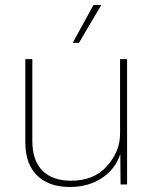

<svg xmlns="http://www.w3.org/2000/svg" viewBox="-20 -736 614 766"><path d="M353 -716H384L295 -565H270ZM258 10Q175 10 128 -36Q81 -82 81 -168V-500H109V-174Q109 -96 149 -55.5Q189 -15 264 -15Q355 -15 407 -73.5Q459 -132 459 -202V-500H487V0H461L460 -122Q441 -62 387 -26Q333 10 258 10Z"/></svg>

Font: Elaine Sans ExtraLight
Style: Regular
Weight: 275
Designer: Wei Huang
Foundry: Wei Huang
Version: Version 2.001;December 24, 2019;FontCreator 12.0.0.2547 64-b